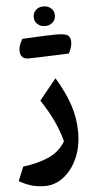

<svg xmlns="http://www.w3.org/2000/svg" viewBox="-68 -830 563 1150"><g transform="rotate(-5 214.0 -255.5)"><path d="M380.4 -23.9Q380.4 64.9 349.4 133.8Q318.4 202.6 267.1 241.9Q215.8 281.2 154.8 281.2Q116.2 281.2 80.8 272.2Q45.4 263.2 0 238.3L35.2 153.3Q116.7 144.5 185.5 115.5Q254.4 86.4 291 23.4Q274.9 -37.6 246.6 -98.9Q218.3 -160.2 171.4 -231L273.4 -356.4Q327.1 -267.6 353.8 -188Q380.4 -108.4 380.4 -23.9ZM122.1 -488.8Q73.2 -488.8 73.2 -541.5Q73.2 -570.3 96.2 -608.9Q245.6 -617.2 299.6 -617.2Q353.5 -617.2 369.9 -605.5Q386.2 -593.8 386.2 -564.2Q386.2 -534.7 366.2 -497.1Q321.8 -495.1 270.8 -493.4Q219.7 -491.7 181.6 -490.2Q143.6 -488.8 122.1 -488.8ZM239 -673.3Q212.4 -673.3 193.8 -689.7Q175.3 -706.1 175.3 -732.2Q175.3 -758.3 193.1 -774.9Q210.9 -791.5 238.3 -791.5Q265.6 -791.5 284.2 -775.4Q302.7 -759.3 302.7 -732.7Q302.7 -706.1 284.2 -689.7Q265.6 -673.3 239 -673.3Z"/></g></svg>

Font: Pinar DS4-SemiBold
Style: Regular
Weight: 600
Designer: Amin Abedi
Version: Version 2.000